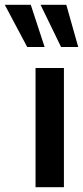

<svg xmlns="http://www.w3.org/2000/svg" viewBox="-105 -785 348 805"><path d="M44 0V-500H163V0ZM223 -588H151L65 -765H173ZM82 -588H9L-85 -765H24Z"/></svg>

Font: Cabin Condensed
Style: Bold
Weight: 700
Width: 3
Designer: Pablo Impallari
Foundry: Pablo Impallari. http://www.impallari.com Igino Marini. http://www.ikern.com
Version: Version 3.001; ttfautohint (v1.8.3)